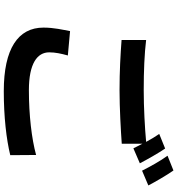

<svg xmlns="http://www.w3.org/2000/svg" viewBox="20 -926 959 1040"><g transform="rotate(90 500.0 -405.5)"><path d="M280 -293 148 -305C141 -267 129 -218 129 -161C129 -23 244 54 473 54C613 54 733 40 820 19L819 -121C731 -97 603 -82 468 -82C324 -82 263 -127 263 -192C263 -225 270 -257 280 -293ZM903 -865 823 -833C851 -795 883 -737 904 -695L984 -729C966 -764 929 -828 903 -865ZM784 -820 705 -788C719 -768 734 -743 748 -717C671 -710 563 -704 468 -704C363 -704 270 -708 196 -717V-584C277 -578 364 -573 469 -573C564 -573 688 -580 758 -585V-697L783 -648L864 -683C845 -720 809 -784 784 -820Z"/></g></svg>

Font: Noto Sans Mono CJK SC
Style: Bold
Weight: 700
Designer: Ryoko NISHIZUKA 西塚涼子 (kana, bopomofo & ideographs); Paul D. Hunt (Latin, Greek & Cyrillic); Sandoll Communications 산돌커뮤니
Foundry: Adobe
Version: Version 2.004;hotconv 1.0.118;makeotfexe 2.5.65603